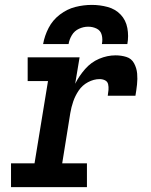

<svg xmlns="http://www.w3.org/2000/svg" viewBox="-20 -764 616 784"><path d="M25 0H335V-97H234L267 -302Q271 -326 279 -349.5Q287 -373 301.5 -394.5Q316 -416 339.5 -428.5Q363 -441 387 -441Q399 -441 409 -436Q419 -431 421.5 -420Q424 -409 423 -397Q422 -385 420 -373H533Q537 -396 539.5 -419Q542 -442 540 -464Q538 -486 527.5 -505.5Q517 -525 496 -531.5Q475 -538 452 -538Q418 -538 385 -524Q352 -510 327.5 -482Q303 -454 287 -422L305 -530H93V-433H176L121 -97H25ZM156 -584H260Q263 -603 273.5 -620.5Q284 -638 302.5 -646.5Q321 -655 340 -655Q359 -655 375 -647Q391 -639 395.5 -621Q400 -603 396 -584H500Q506 -617 500 -649.5Q494 -682 472.5 -704.5Q451 -727 419.5 -735.5Q388 -744 355 -744Q321 -744 287.5 -735.5Q254 -727 224.5 -704.5Q195 -682 178.5 -650Q162 -618 156 -584Z"/></svg>

Font: Iosevka Sparkle SmBdObl
Style: Regular
Weight: 600
Italic angle: -9°
Designer: Belleve Invis
Foundry: Belleve Invis
Version: Version 4.5.0; ttfautohint (v1.8.3)